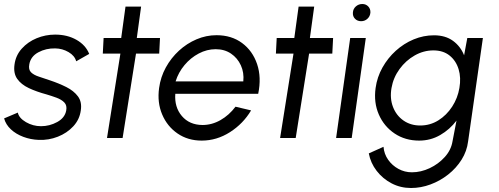

<svg xmlns="http://www.w3.org/2000/svg" viewBox="-52 -690 2494 960"><path d="M142 9.5Q101 8 64.5 -5.8Q28 -19.5 2.5 -43.2Q-23 -67 -31.5 -98L37 -127Q43 -99.5 78 -79.2Q113 -59 153 -59Q196 -59 234 -79.8Q272 -100.5 279 -137Q284 -163 269.5 -177.8Q255 -192.5 230.5 -201.5Q206 -210.5 180.5 -218Q130.5 -231.5 92.2 -249.5Q54 -267.5 34.2 -295.5Q14.5 -323.5 20.5 -367Q26.5 -413 56.8 -446.8Q87 -480.5 131.2 -498.8Q175.5 -517 223.5 -517Q284.5 -517 330.5 -490.8Q376.5 -464.5 394 -420.5L329 -383.5Q321.5 -411.5 290.8 -429.5Q260 -447.5 224 -448Q178 -449 139.8 -428.5Q101.5 -408 94.5 -368.5Q89.5 -342 103.2 -328.5Q117 -315 142.5 -306.8Q168 -298.5 198.5 -288Q242 -273.5 279.5 -254.8Q317 -236 337.8 -208Q358.5 -180 352 -138Q346 -92.5 314.5 -58.5Q283 -24.5 237.2 -6.5Q191.5 11.5 142 9.5Z M744 -422H628L561 0H483L550 -422H462L466 -500H554L575.5 -657H653.5L632 -500H748Z M956.5 13Q887.5 13 835.8 -22.5Q784 -58 758.8 -117.8Q733.5 -177.5 743.5 -250Q751 -305 777.2 -352.8Q803.5 -400.5 843 -436.8Q882.5 -473 930.8 -493.5Q979 -514 1030.5 -514Q1105.5 -514 1158.2 -475Q1211 -436 1233.5 -369.5Q1256 -303 1239 -221H824.5Q819.5 -154.5 857.2 -110Q895 -65.5 960.5 -65Q1007.5 -65 1050.5 -89.5Q1093.5 -114 1125.5 -156.5L1203.5 -138Q1164 -71.5 1097.8 -29.2Q1031.5 13 956.5 13ZM826 -283H1164.5Q1169 -327 1152.2 -363.5Q1135.5 -400 1103 -422Q1070.5 -444 1026.5 -444Q982.5 -444 941.8 -422.5Q901 -401 870.5 -364.5Q840 -328 826 -283Z M1609.5 -422H1493.5L1426.5 0H1348.5L1415.5 -422H1327.5L1331.5 -500H1419.5L1441 -657H1519L1497.5 -500H1613.5Z M1699 -500H1777L1706.5 0H1628.5ZM1753.5 -584Q1735 -584 1723 -596.2Q1711 -608.5 1712.5 -627Q1713.5 -645.5 1727.2 -657.8Q1741 -670 1759.5 -670Q1777.5 -670 1789.2 -657.8Q1801 -645.5 1800 -627Q1798.5 -608.5 1785.2 -596.2Q1772 -584 1753.5 -584Z M2284.5 -500H2362.5L2288.5 17Q2282.5 66 2256 108.2Q2229.5 150.5 2189 182.5Q2148.5 214.5 2100.5 232.2Q2052.5 250 2003 250Q1950.5 250 1906 226.8Q1861.5 203.5 1831.2 164.2Q1801 125 1792 77L1865.5 44Q1868.5 80 1888.8 108.8Q1909 137.5 1940.2 154.5Q1971.5 171.5 2007.5 171.5Q2052.5 171.5 2096.5 150.8Q2140.5 130 2172 95Q2203.5 60 2210.5 17L2230.5 -87Q2197 -42.5 2149 -14.8Q2101 13 2044 13Q1974 13 1921 -22.5Q1868 -58 1842 -117.8Q1816 -177.5 1826 -250Q1833.5 -304.5 1860.2 -352.2Q1887 -400 1927 -436.2Q1967 -472.5 2016.2 -493Q2065.5 -513.5 2118 -513.5Q2175 -513.5 2213 -485.8Q2251 -458 2268.5 -413.5ZM2049 -62.5Q2098.5 -62.5 2139.8 -88.2Q2181 -114 2208.8 -156.8Q2236.5 -199.5 2245 -250Q2254 -301.5 2241 -344Q2228 -386.5 2196 -412.2Q2164 -438 2115 -438Q2066 -438 2021.5 -412.8Q1977 -387.5 1945.8 -344.8Q1914.5 -302 1905.5 -250Q1896.5 -198 1913 -155.2Q1929.5 -112.5 1965.2 -87.5Q2001 -62.5 2049 -62.5Z"/></svg>

Font: Urbanist
Style: Italic
Weight: 400
Italic angle: -8°
Designer: Corey Hu
Foundry: Corey Hu
Version: Version 1.330; ttfautohint (v1.8.4.7-5d5b)